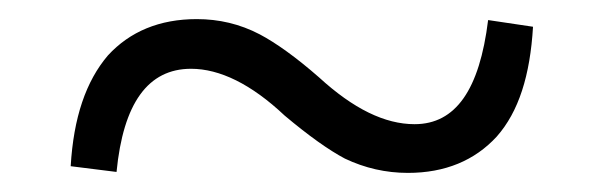

<svg xmlns="http://www.w3.org/2000/svg" viewBox="-20 -482 631 201"><path d="M407 -301C446 -301 477 -314 500 -339C523 -365 535 -403 538 -454L491 -461C482 -388 457 -352 414 -352C383 -352 350 -368 314 -401C290 -422 269 -437 252 -446C231 -457 209 -462 186 -462C147 -462 116 -449 93 -424C70 -397 57 -359 54 -308L102 -302C109 -374 135 -410 180 -410C210 -410 243 -394 278 -361C303 -340 324 -325 341 -316C362 -306 384 -301 407 -301Z"/></svg>

Font: AllPunType SemiBold
Style: Regular
Weight: 600
Version: 1.0